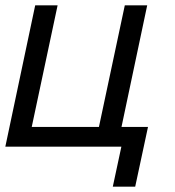

<svg xmlns="http://www.w3.org/2000/svg" viewBox="-36 -550 656 720"><path d="M387 150 435 -74H519L471 150ZM344 0 360 -74H458L442 0ZM516 -530 404 0H-16L96 -530H180L83 -74H335L432 -530Z"/></svg>

Font: Geist Mono
Style: Italic
Weight: 400
Italic angle: -12°
Monospace: yes
Designer: Basement.studio, Andrés Briganti, Mateo Zaragoza
Foundry: Basement.studio, Vercel, Andrés Briganti, Guido Ferreyra, Mateo Zaragoza
Version: Version 1.500